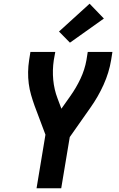

<svg xmlns="http://www.w3.org/2000/svg" viewBox="-20 -1015 640 1035"><path d="M177 0 225 -289 166 -446Q156 -474 147.5 -503.5Q139 -533 135 -564Q131 -595 131.5 -627Q132 -659 137 -691L144 -735H278L270 -691Q262 -637 267 -584.5Q272 -532 290 -485L311 -429L359 -497Q391 -542 414 -591Q437 -640 446 -691L453 -735H586L579 -691Q568 -624 538.5 -558.5Q509 -493 467 -434L356 -276L310 0ZM357 -785 298 -845 463 -995 540 -915Z"/></svg>

Font: Iosevka Curly XBdExObl
Style: Regular
Weight: 800
Width: 7
Italic angle: -9°
Monospace: yes
Designer: Belleve Invis
Foundry: Belleve Invis
Version: Version 11.1.0; ttfautohint (v1.8.3)